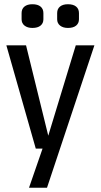

<svg xmlns="http://www.w3.org/2000/svg" viewBox="-20 -702 476 907"><path d="M426 -488 202 185H117L181 0H149L10 -488H103L208 -61L338 -488ZM185 -640V-611Q185 -592 171.5 -581Q158 -570 133 -570Q110 -570 96 -581Q82 -592 82 -611V-640Q82 -660 95.5 -671Q109 -682 133 -682Q158 -682 171.5 -671Q185 -660 185 -640ZM353 -640V-611Q353 -592 339.5 -581Q326 -570 301 -570Q278 -570 264 -581Q250 -592 250 -611V-640Q250 -660 263.5 -671Q277 -682 301 -682Q326 -682 339.5 -671Q353 -660 353 -640Z"/></svg>

Font: Ropa Sans
Style: Regular
Weight: 400
Designer: Botio Nikoltchev
Foundry: Botio Nikoltchev
Version: Version 1.100